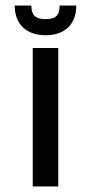

<svg xmlns="http://www.w3.org/2000/svg" viewBox="-20 -672 328 692"><path d="M144 -545C214 -545 255 -585 255 -652H195C195 -617 181 -603 144 -603C108 -603 93 -617 93 -652H33C33 -585 75 -545 144 -545ZM190 0H98V-499H190V0Z"/></svg>

Font: Maven Pro
Style: Medium
Weight: 500
Designer: Joe Prince
Foundry: Joe Prince
Version: Version 1.003